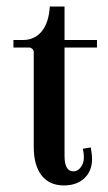

<svg xmlns="http://www.w3.org/2000/svg" viewBox="-20 -554 331 586"><path d="M175 12Q131 12 107 -18.5Q83 -49 83 -106V-395Q83 -401 78.5 -405Q74 -409 69 -409H21V-432H51Q86 -432 107.5 -458.5Q129 -485 132 -534H177V-432H276V-409H177V-78Q177 -31 204 -31Q217 -31 226.5 -43.5Q236 -56 236 -74Q236 -85 233 -100L257 -104Q261 -82 261 -69Q261 -32 237.5 -10Q214 12 175 12Z"/></svg>

Font: Arapey
Style: Regular
Weight: 400
Designer: Eduardo Rodriguez Tunni
Foundry: Eduardo Rodriguez Tunni
Version: Version 4.000